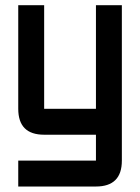

<svg xmlns="http://www.w3.org/2000/svg" viewBox="-20 -508 528 724"><path d="M48.8 -488.3H146.5V-97.7H341.8V-488.3H439.5V97.7Q439.5 195.3 341.8 195.3H48.8V97.7H341.8V0H146.5Q48.8 0 48.8 -97.7Z"/></svg>

Font: BabelStone Runic Byrhtferth
Style: Regular
Weight: 400
Designer: Andrew West
Foundry: BabelStone
Version: Version 7.004;November 9, 2023